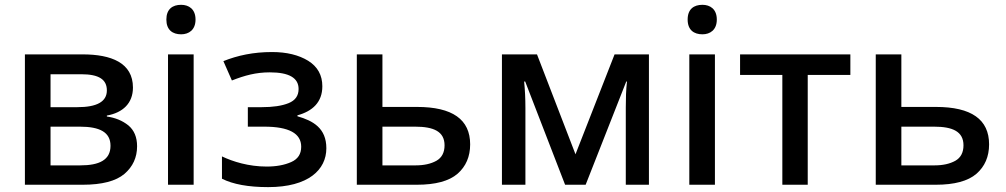

<svg xmlns="http://www.w3.org/2000/svg" viewBox="-20 -764 4159 794"><path d="M529.8 -401.9C529.8 -504.4 439.9 -539.1 321.8 -539.1H83V0H321.8C401.9 0 459.5 -15.1 494.6 -44.9C529.3 -74.7 546.9 -112.8 546.9 -159.2C546.9 -196.8 534.7 -225.6 510.7 -245.6C486.3 -265.1 456.5 -277.3 421.9 -282.2V-286.1C487.8 -297.9 529.8 -336.9 529.8 -401.9ZM421.9 -390.1C421.9 -343.8 381.3 -320.8 299.8 -320.8H189V-457H315.9C389.6 -457 421.9 -435.1 421.9 -390.1ZM437 -161.1C437 -102.5 390.6 -80.1 312 -80.1H189V-240.2H310.1C392.6 -240.2 437 -217.3 437 -161.1Z M729 -744.1C693.8 -744.1 668 -726.6 668 -683.1C668 -640.1 693.8 -622.1 729 -622.1C760.7 -622.1 788.6 -640.1 788.6 -683.1C788.6 -726.6 760.7 -744.1 729 -744.1ZM674.8 -539.1V0H780.8V-539.1Z M1105 -548.8C1027.3 -548.8 962.4 -534.7 903.8 -511.2L939 -431.2C992.2 -452.1 1038.6 -464.8 1095.7 -464.8C1175.3 -464.8 1214.8 -441.9 1214.8 -396C1214.8 -368.2 1201.2 -348.6 1173.3 -337.4C1145.5 -326.2 1108.4 -320.8 1062 -320.8H1004.9V-240.2H1072.8C1174.8 -240.2 1225.6 -212.4 1225.6 -157.2C1225.6 -127 1211.9 -106 1184.1 -93.8C1156.2 -81.5 1122.6 -75.2 1083 -75.2C1008.3 -75.2 942.9 -95.7 897.9 -117.2V-24.9C943.4 -2 1006.8 9.8 1088.9 9.8C1255.4 9.8 1329.6 -62 1329.6 -150.9C1329.6 -233.9 1274.9 -264.6 1210 -283.2V-287.1C1272.5 -304.2 1313 -341.3 1313 -407.2C1313 -453.1 1293.5 -488.3 1254.4 -512.7C1215.3 -536.6 1165.5 -548.8 1105 -548.8Z M1561.5 -321.8V-539.1H1455.6V0H1703.6C1780.8 0 1836.9 -15.1 1872.1 -45.4C1906.7 -75.7 1924.3 -116.2 1924.3 -167C1924.3 -270 1851.1 -321.8 1704.6 -321.8ZM1818.4 -163.1C1818.4 -133.3 1807.1 -111.8 1784.7 -99.1C1761.7 -86.4 1733.4 -80.1 1698.7 -80.1H1561.5V-240.2H1696.8C1773.4 -240.2 1818.4 -220.2 1818.4 -163.1Z M2521.5 -539.1 2359.9 -126 2200.7 -539.1H2055.7V0H2152.8V-316.9C2152.8 -356.9 2150.9 -393.6 2147.5 -426.8H2151.9L2316.9 0H2401.9L2569.8 -426.8H2572.8C2568.8 -392.1 2567.9 -356.4 2567.9 -319.8V0H2663.6V-539.1Z M2884.8 -744.1C2849.6 -744.1 2823.7 -726.6 2823.7 -683.1C2823.7 -640.1 2849.6 -622.1 2884.8 -622.1C2916.5 -622.1 2944.3 -640.1 2944.3 -683.1C2944.3 -726.6 2916.5 -744.1 2884.8 -744.1ZM2830.6 -539.1V0H2936.5V-539.1Z M3496.6 -539.1H3040.5V-454.1H3215.3V0H3320.3V-454.1H3496.6Z M3707.5 -321.8V-539.1H3601.6V0H3849.6C3926.8 0 3982.9 -15.1 4018.1 -45.4C4052.7 -75.7 4070.3 -116.2 4070.3 -167C4070.3 -270 3997.1 -321.8 3850.6 -321.8ZM3964.4 -163.1C3964.4 -133.3 3953.1 -111.8 3930.7 -99.1C3907.7 -86.4 3879.4 -80.1 3844.7 -80.1H3707.5V-240.2H3842.8C3919.4 -240.2 3964.4 -220.2 3964.4 -163.1Z"/></svg>

Font: Noto Reveo Sans
Style: Regular
Weight: 500
Designer: Monotype Design Team
Foundry: Monotype Imaging Inc.
Version: Version 2.007